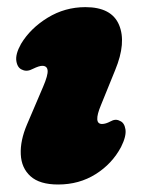

<svg xmlns="http://www.w3.org/2000/svg" viewBox="-20 -492 385 525"><path d="M259 -153Q269 -153 282 -160Q296 -168 307.5 -161.5Q320 -157 323 -138.5Q326 -120 311 -90Q286.5 -44 241.5 -15.8Q196.5 12.5 139 12.5Q88.5 12.5 63.5 -10Q38.5 -32.5 36.8 -70Q35 -107.5 54 -152L98 -255Q111.5 -286.5 110.2 -299.2Q109 -312 95.5 -312Q87 -312 70.5 -304Q54 -295 41.5 -301Q28 -305.5 24.8 -324.5Q21.5 -343.5 37.5 -372Q63 -414.5 110.2 -443.5Q157.5 -472.5 213.5 -472.5Q285 -472.5 305.5 -424Q326 -375.5 295 -300.5L256 -204.5Q234.5 -153 259 -153Z"/></svg>

Font: Fraunces 72pt S100 Black
Style: Italic
Weight: 900
Italic angle: -16°
Version: Version 1.000; ttfautohint (v1.8.3)